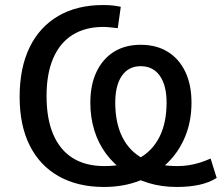

<svg xmlns="http://www.w3.org/2000/svg" viewBox="-20 -734 881 763"><path d="M393 9Q289 9 213.5 -33.5Q138 -76 98 -156Q58 -236 58 -349Q58 -464 97.5 -545.5Q137 -627 211.5 -670.5Q286 -714 390 -714Q413 -714 429.5 -712Q446 -710 460 -707L448 -622Q431 -624 416.5 -625.5Q402 -627 391 -627Q319 -627 268.5 -595.5Q218 -564 191.5 -502.5Q165 -441 165 -353Q165 -262 191.5 -200Q218 -138 269 -106Q320 -74 395 -74Q474 -74 529 -103Q584 -132 613 -188.5Q642 -245 642 -326Q642 -395 615 -433Q588 -471 539 -471Q491 -471 464.5 -433Q438 -395 438 -326Q438 -245 466.5 -188.5Q495 -132 550 -103Q605 -74 685 -74Q708 -74 730.5 -77.5Q753 -81 775 -88Q797 -95 817 -104L841 -27Q811 -8 771.5 0.5Q732 9 682 9Q622 9 569.5 -7Q517 -23 474.5 -52.5Q432 -82 401.5 -123Q371 -164 355 -215.5Q339 -267 339 -326Q339 -397 363.5 -448.5Q388 -500 432.5 -528Q477 -556 539 -556Q602 -556 647 -528Q692 -500 716.5 -448.5Q741 -397 741 -326Q741 -252 715.5 -190.5Q690 -129 643.5 -84.5Q597 -40 533.5 -15.5Q470 9 393 9Z"/></svg>

Font: Nunito Sans 12pt SemiBold
Style: Regular
Weight: 600
Designer: Vernon Adams
Foundry: Vernon Adams
Version: Version 3.101;gftools[0.9.27]